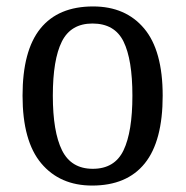

<svg xmlns="http://www.w3.org/2000/svg" viewBox="-20 -566 576 596"><path d="M266 10Q166 10 108 -59Q50 -128 50 -269Q50 -409 105.5 -477.5Q161 -546 269 -546Q370 -546 427.5 -477.5Q485 -409 485 -269Q485 -128 429.5 -59Q374 10 266 10ZM268 -42Q336 -42 363.5 -99.5Q391 -157 391 -269Q391 -381 363.5 -437Q336 -493 267 -493Q200 -493 172 -437Q144 -381 144 -269Q144 -157 172.5 -99.5Q201 -42 268 -42Z"/></svg>

Font: Noto Serif Tamil SemiCondensed
Style: Italic
Weight: 400
Width: 4
Italic angle: -12°
Designer: Indian Type Foundry, Tom Grace, and the Monotype Design Team
Foundry: Monotype Imaging Inc.
Version: Version 2.003; ttfautohint (v1.8.4.7-5d5b)